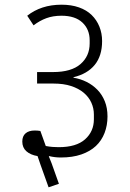

<svg xmlns="http://www.w3.org/2000/svg" viewBox="-20 -722 553 818"><path d="M153 -19 140 -57Q110 -62 92.5 -77.5Q75 -93 75 -119Q75 -142 89 -154Q103 -166 128 -166Q133 -166 140.5 -165.5Q148 -165 152 -164L175 -100Q191 -97 204 -96Q217 -95 230 -95Q305 -95 342.5 -128.5Q380 -162 380 -214V-234Q380 -261 369 -285Q358 -309 336.5 -327Q315 -345 283 -355.5Q251 -366 208 -366H138V-415H206Q284 -415 323 -449Q362 -483 362 -537V-550Q362 -597 331 -626Q300 -655 242 -655Q206 -655 177.5 -644.5Q149 -634 123 -614L96 -655Q125 -678 161.5 -690Q198 -702 242 -702Q284 -702 316.5 -690.5Q349 -679 370.5 -658Q392 -637 403.5 -608.5Q415 -580 415 -547Q415 -484 383.5 -445.5Q352 -407 293 -393V-391Q323 -386 349 -373Q375 -360 395 -339.5Q415 -319 426.5 -290.5Q438 -262 438 -226Q438 -188 425.5 -155.5Q413 -123 388.5 -100Q364 -77 326.5 -64Q289 -51 239 -51Q214 -51 189 -57L188 -56L200 -26L231 61L187 76Z"/></svg>

Font: IBM Plex Sans Devanagari Light
Style: Regular
Weight: 300
Designer: Mike Abbink, Paul van der Laan, Pieter van Rosmalen, Erin McLaughlin
Foundry: Bold Monday
Version: Version 1.1